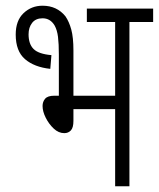

<svg xmlns="http://www.w3.org/2000/svg" viewBox="-20 -652 556 672"><path d="M129 -632Q179 -632 209 -595Q222 -576 229.5 -548.5Q237 -521 237 -475V-317H383V-575H284V-622H516V-575H433V0H383V-270H237V-229Q237 -205 228 -195.5Q219 -186 205 -186Q185 -186 168 -202Q151 -218 140 -240Q129 -262 129 -281Q129 -296 138 -306.5Q147 -317 170 -317H186V-461Q186 -499 183 -523Q180 -547 171 -563Q156 -588 129 -588Q105 -588 92.5 -572Q80 -556 80 -532Q80 -498 97.5 -480.5Q115 -463 160 -459L156 -411Q100 -417 67.5 -445Q35 -473 35 -531Q35 -580 62.5 -606Q90 -632 129 -632Z"/></svg>

Font: Noto Sans ExtraCondensed Light
Style: Italic
Weight: 300
Width: 2
Italic angle: -12°
Designer: Monotype Design Team
Foundry: Monotype Imaging Inc.
Version: Version 2.013; ttfautohint (v1.8.4.7-5d5b)